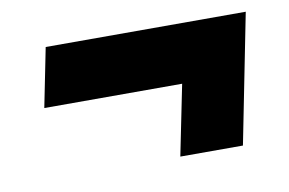

<svg xmlns="http://www.w3.org/2000/svg" viewBox="-46 -497 701 465"><g transform="rotate(-10 304.5 -264.0)"><path d="M581 -423 518 -105H364L399 -278H60L89 -423Z"/></g></svg>

Font: My Font
Style: Italic
Weight: 500
Designer: Julieta Ulanovsky
Foundry: Julieta Ulanovsky
Version: ""